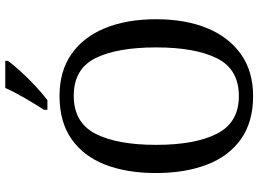

<svg xmlns="http://www.w3.org/2000/svg" viewBox="-146 -825 981 729"><g transform="rotate(-90 344.5 -460.5)"><path d="M344 10Q246 10 181 -36Q116 -82 84 -165Q52 -248 52 -359Q52 -470 84 -552Q116 -634 181 -679.5Q246 -725 345 -725Q439 -725 504 -679.5Q569 -634 602.5 -551.5Q636 -469 636 -358Q636 -247 602 -164.5Q568 -82 503 -36Q438 10 344 10ZM344 -44Q446 -44 487.5 -127Q529 -210 529 -358Q529 -507 488 -589Q447 -671 345 -671Q244 -671 201.5 -589Q159 -507 159 -358Q159 -210 201.5 -127Q244 -44 344 -44ZM292 -784Q313 -816 336.5 -856.5Q360 -897 375 -931H478V-921Q466 -904 440.5 -875.5Q415 -847 384.5 -818.5Q354 -790 329 -771H292Z"/></g></svg>

Font: Noto Serif Tamil SemiCondensed
Style: Italic
Weight: 400
Width: 4
Italic angle: -12°
Designer: Indian Type Foundry, Tom Grace, and the Monotype Design Team
Foundry: Monotype Imaging Inc.
Version: Version 2.003; ttfautohint (v1.8.4.7-5d5b)